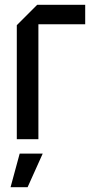

<svg xmlns="http://www.w3.org/2000/svg" viewBox="-20 -580 390 800"><path d="M50 0V-475L135 -560H335V-479H140V0ZM24 200 62 60H158L95 200Z"/></svg>

Font: Tektur SemiCondensed
Style: Regular
Weight: 400
Width: 4
Designer: Adam Jagosz
Foundry: Adam Jagosz
Version: Version 1.005;gftools[0.9.30]